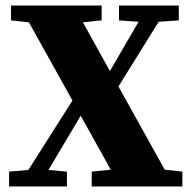

<svg xmlns="http://www.w3.org/2000/svg" viewBox="-20 -677 694 697"><path d="M578 -61 642 -54V0H313V-54L382 -61L273 -257L156 -60L223 -54V0H13V-54L83 -60L243 -312L85 -596L20 -603V-657H349V-603L281 -596L379 -419L483 -598L412 -603V-657H629V-603L556 -598L410 -363Z"/></svg>

Font: TypoPRO Source Serif Pro
Style: Bold
Weight: 700
Designer: Frank Grießhammer
Foundry: Adobe Systems Incorporated
Version: Version 1.017;PS 1.0;hotconv 1.0.79;makeotf.lib2.5.61930